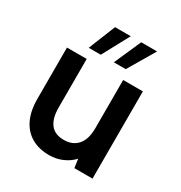

<svg xmlns="http://www.w3.org/2000/svg" viewBox="-168 -826 897 953"><g transform="rotate(30 280.0 -350.0)"><path d="M306 -707 223 -553H154L216 -707ZM457 -707 366 -553H298L366 -707ZM495 0H391L384 -50Q359 -23 324 -8Q289 7 250 7Q191 7 148.5 -17.5Q106 -42 83 -89.5Q60 -137 60 -207V-500H173V-222Q173 -160 198 -127.5Q223 -95 275 -95Q325 -95 353.5 -127.5Q382 -160 382 -224V-500H495Z"/></g></svg>

Font: Albert Sans SemiBold
Style: Regular
Weight: 600
Designer: Andreas Rasmussen
Foundry: a.Foundry
Version: Version 1.025